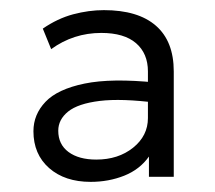

<svg xmlns="http://www.w3.org/2000/svg" viewBox="-20 -710 425 379"><path d="M159 -351Q108 -351 77 -378.2Q46 -405.5 46 -451Q46 -484 69.8 -509Q93.5 -534 146.8 -545Q200 -556 288 -547L290 -507Q220 -516 177 -510.8Q134 -505.5 114.5 -489.8Q95 -474 95 -452Q95 -425 115.2 -410Q135.5 -395 170 -395Q213.5 -395 242.8 -418.5Q272 -442 272 -477V-569Q272 -604.5 248.5 -624.8Q225 -645 180 -645Q152.5 -645 127.8 -637Q103 -629 81 -613L64.5 -653.5Q93.5 -673.5 124.5 -681.8Q155.5 -690 185 -690Q252.5 -690 287.8 -659.2Q323 -628.5 323 -569V-361H274V-401Q256 -375.5 225.2 -363.2Q194.5 -351 159 -351Z"/></svg>

Font: Geologica Roman Thin
Style: Regular
Weight: 250
Designer: Sindre Bremnes, Frode Helland
Foundry: Monokrom Skriftforlag AS
Version: Version 1.010;gftools[0.9.28]